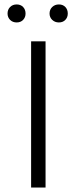

<svg xmlns="http://www.w3.org/2000/svg" viewBox="-20 -844 345 864"><path d="M120 0V-658H185V0ZM55 -743Q37 -743 25.5 -754.5Q14 -766 14 -783Q14 -801 25.5 -812.5Q37 -824 55 -824Q73 -824 84 -812.5Q95 -801 95 -783Q95 -766 84 -754.5Q73 -743 55 -743ZM245 -743Q227 -743 215 -754.5Q203 -766 203 -783Q203 -801 215 -812.5Q227 -824 245 -824Q263 -824 274 -812.5Q285 -801 285 -783Q285 -766 274 -754.5Q263 -743 245 -743Z"/></svg>

Font: Ysabeau Office Light
Style: Regular
Weight: 300
Designer: Christian Thalmann (Catharsis Fonts)
Version: Version 2.001;gftools[0.9.30]; featfreeze: tnum,lnum,ss02